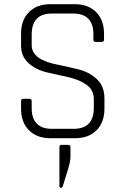

<svg xmlns="http://www.w3.org/2000/svg" viewBox="-20 -663 602 921"><path d="M81 -142V-178Q81 -189 92 -189H121Q132 -189 132 -178V-145Q132 -45 229 -45H333Q430 -45 430 -146V-188Q430 -232 394 -257Q358 -282 307 -293Q256 -304 204.5 -316Q153 -328 117 -360Q81 -392 81 -446V-501Q81 -567 119 -605Q157 -643 222 -643H338Q403 -643 441 -605Q479 -567 479 -501V-473Q479 -462 468 -462H439Q428 -462 428 -473V-498Q428 -598 331 -598H228Q132 -598 132 -496V-446Q132 -377 255 -353Q306 -343 357.5 -330Q409 -317 445 -283Q481 -249 481 -191V-142Q481 -76 443 -38Q405 0 340 0H222Q157 0 119 -38Q81 -76 81 -142ZM318 43V90Q318 109 307 147L281 231Q278 238 273 238Q265 238 265 229V43Q265 32 275 32H307Q318 32 318 43Z"/></svg>

Font: Rajdhani
Style: Regular
Weight: 400
Designer: Satya Rajpurohit, Jyotish Sonowal
Foundry: Indian Type Foundry
Version: Version 1.201 February 1, 2022